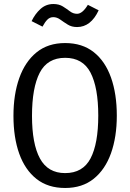

<svg xmlns="http://www.w3.org/2000/svg" viewBox="-20 -934 655 966"><path d="M567.7 -352.3Q567.7 -245.1 538.5 -163.1Q509.2 -81 451.5 -34.6Q393.8 11.8 307.7 11.8Q221.5 11.8 163.8 -33.6Q106.2 -79 76.9 -160.5Q47.7 -242.1 47.7 -351.3Q47.7 -458.5 76.9 -541Q106.2 -623.6 163.8 -670.5Q221.5 -717.4 307.7 -717.4Q393.8 -717.4 451.5 -671.8Q509.2 -626.2 538.5 -543.8Q567.7 -461.5 567.7 -352.3ZM474.4 -352.3Q474.4 -493.3 435.6 -568.2Q396.9 -643.1 307.7 -643.1Q218.5 -643.1 179.7 -567.7Q141 -492.3 141 -351.3Q141 -210.3 181 -136.7Q221 -63.1 307.7 -63.1Q396.9 -63.1 435.6 -137.2Q474.4 -211.3 474.4 -352.3ZM367.7 -797.9Q340.5 -797.9 320.8 -810.3Q301 -822.6 283.8 -835.1Q266.7 -847.7 248.2 -847.7Q230.8 -847.7 218.5 -835.4Q206.2 -823.1 193.8 -800L139 -827.7Q156.4 -864.1 183.8 -889Q211.3 -913.8 248.7 -913.8Q276.9 -913.8 296.4 -901.5Q315.9 -889.2 332.1 -876.9Q348.2 -864.6 367.7 -864.6Q394.9 -864.6 422.1 -909.7L476.4 -882.1Q436.9 -797.9 367.7 -797.9Z"/></svg>

Font: FiraCode Nerd Font
Style: Regular
Weight: 400
Designer: Carrois Corporate, Edenspiekermann AG, Nikita Prokopov
Foundry: Carrois Corporate, Edenspiekermann AG, Nikita Prokopov
Version: Version 6.002;Nerd Fonts 2.2.2